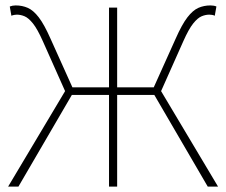

<svg xmlns="http://www.w3.org/2000/svg" viewBox="-20 -688 834 708"><path d="M10 0 220 -352 138 -536Q118 -581 101.5 -601.5Q85 -622 70.5 -628Q56 -634 42 -634Q38 -634 32.5 -633Q27 -632 22 -630L16 -664Q21 -666 26.5 -667Q32 -668 38 -668Q62 -668 82.5 -659Q103 -650 123 -624Q143 -598 166 -546L247 -366H382V-660H412V-366H547L628 -546Q651 -598 671 -624Q691 -650 711.5 -659Q732 -668 756 -668Q762 -668 768 -667Q774 -666 778 -664L772 -630Q768 -632 762.5 -633Q757 -634 752 -634Q738 -634 723.5 -628Q709 -622 692.5 -601.5Q676 -581 656 -536L574 -352L784 0H746L549 -338H412V0H382V-338H245L48 0Z"/></svg>

Font: Source Sans 3 VF
Style: Regular
Weight: 200
Designer: Paul D. Hunt
Foundry: Adobe
Version: Version 3.046;hotconv 1.0.118;makeotfexe 2.5.65603